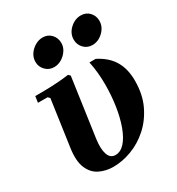

<svg xmlns="http://www.w3.org/2000/svg" viewBox="-173 -819 863 937"><g transform="rotate(-30 259.0 -350.0)"><path d="M345 -490H380Q439 -460 466 -414Q493 -368 493 -303Q493 -225 465 -166.5Q437 -108 392.5 -68.5Q348 -29 295.5 -9.5Q243 10 193 10Q151 10 116 -7Q81 -24 63.5 -64.5Q46 -105 56 -175L93 -435L83 -445H29L34 -480Q60 -480 94.5 -480.5Q129 -481 163.5 -483.5Q198 -486 224 -490L234 -480L187 -149Q180 -97 190.5 -66Q201 -35 230 -35Q259 -35 282.5 -61Q306 -87 323 -133Q340 -179 349 -237.5Q358 -296 358 -360Q358 -392 355 -424Q352 -456 345 -490ZM185 -556Q157 -556 137.5 -576Q118 -596 118 -623.6Q118 -647 130.8 -666.3Q143.7 -685.7 164.3 -697.8Q185 -710 207.2 -710Q236.5 -710 255.2 -690Q274 -670 274 -641Q274 -618.8 261 -599.4Q248 -580 228 -568Q208 -556 185 -556ZM401.2 -556Q372 -556 353 -576.2Q334 -596.4 334 -624.2Q334 -659 361.4 -684.5Q388.8 -710 422.5 -710Q452 -710 470.5 -690Q489 -670 489 -642.5Q489 -608 461.8 -582Q434.7 -556 401.2 -556Z"/></g></svg>

Font: Brygada 1918
Style: Italic
Weight: 400
Italic angle: -8°
Designer: Mateusz Machalski | Borys Kosmynka | Przemek Hoffer
Foundry: NIEPODLEGLA 2018
Version: Version 3.006